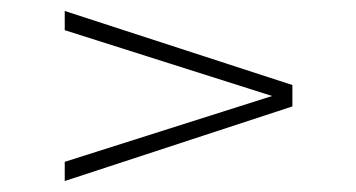

<svg xmlns="http://www.w3.org/2000/svg" viewBox="-20 -523 649 350"><path d="M98 -193V-228L476 -348L98 -468V-503L513 -368V-329Z"/></svg>

Font: Exo Thin ExtraLight
Style: Regular
Weight: 250
Version: Version 2.000